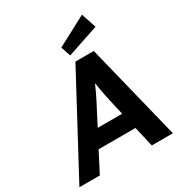

<svg xmlns="http://www.w3.org/2000/svg" viewBox="-215 -1075 1125 1213"><g transform="rotate(-30 348.0 -468.0)"><path d="M7 0 382 -700H516L689 0H535L501 -147H232L156 0ZM295 -267H473L448 -377Q444 -393 439 -418Q434 -443 429 -471Q425 -497 421 -520Q410 -496 398.5 -470.5Q387 -445 374.5 -421Q362 -397 350 -374ZM373 -750 349 -821 566 -936 602 -827Z"/></g></svg>

Font: Lexend SemBd
Style: Italic
Weight: 600
Italic angle: -8.13011°
Designer: Bonnie Shaver-Troup, Thomas Jockin
Foundry: Lexend
Version: Version 1.007